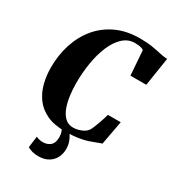

<svg xmlns="http://www.w3.org/2000/svg" viewBox="-230 -878 1120 1240"><g transform="rotate(30 330.0 -258.0)"><path d="M320.5 10Q239.5 10 185 -16Q130.5 -42 98 -86.5Q65.5 -131 51.5 -187Q37.5 -243 37.5 -303Q37.5 -395.5 63.8 -476.8Q90 -558 141.5 -620Q193 -682 268.5 -717.2Q344 -752.5 442.5 -752.5Q498 -752.5 536.8 -746Q575.5 -739.5 604.5 -732.8Q633.5 -726 660 -725L627 -513H509L495.5 -696Q487.5 -702 477 -705Q466.5 -708 454.5 -709.2Q442.5 -710.5 429.5 -710.5Q379.5 -710.5 341.5 -675.2Q303.5 -640 278.2 -579.8Q253 -519.5 241 -444.8Q229 -370 229.5 -291.5Q230 -245.5 236.2 -200.2Q242.5 -155 256.8 -118.2Q271 -81.5 295 -59.2Q319 -37 354.5 -37Q371.5 -37 391 -41.8Q410.5 -46.5 428.8 -56.5Q447 -66.5 458.5 -83.5Q463.5 -91 470.8 -108Q478 -125 485.5 -146Q493 -167 499.5 -187Q506 -207 509.5 -221H605L572 -42.5Q556.5 -38.5 536.2 -30Q516 -21.5 487.5 -12Q459 -2.5 418.5 3.8Q378 10 320.5 10ZM314.5 -17 337.5 -15Q356 4.5 371.5 36Q387 67.5 387 104.5Q387 140 372 169.8Q357 199.5 326.8 217.5Q296.5 235.5 251.5 235.5Q229.5 235.5 208.2 230.2Q187 225 171.5 215L182.5 130.5Q192.5 135.5 205.8 139Q219 142.5 236 142Q267.5 141 288.2 123.2Q309 105.5 310 66Q310.5 36.5 301.5 16.5Q292.5 -3.5 286 -15Z"/></g></svg>

Font: Merriweather 96pt Black
Style: Italic
Weight: 900
Italic angle: -7.8°
Version: Version 2.101